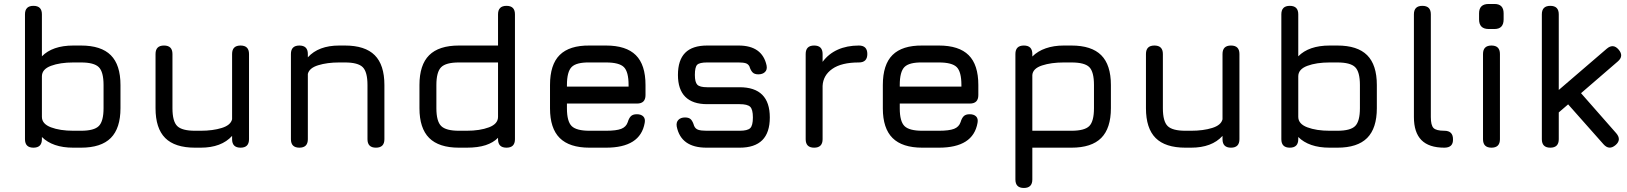

<svg xmlns="http://www.w3.org/2000/svg" viewBox="-20 -733 8077 953"><path d="M146 0Q104 0 104 -42V-662Q104 -704 146 -704Q188 -704 188 -662V-453.5Q214 -480 253 -493.5Q292 -507 344 -507H382Q482 -507 530 -459Q578 -411 578 -311V-196Q578 -96.5 530 -48.2Q482 0 382 0H344Q292 0 253 -13.5Q214 -27 188 -53V-42Q188 0 146 0ZM344 -84H382Q447.5 -84 470.8 -107.8Q494 -131.5 494 -196V-311Q494 -376.5 470.2 -399.8Q446.5 -423 382 -423H344Q278 -423 233 -406.2Q188 -389.5 188 -354V-153Q188 -118 233 -101Q278 -84 344 -84Z M1174 -507Q1216 -507 1216 -465V-42Q1216 0 1174 0Q1132 0 1132 -42V-58.5Q1079 0 976 0H948Q848 0 800 -48Q752 -96 752 -196V-465Q752 -507 794 -507Q836 -507 836 -465V-196Q836 -130.5 859.8 -107.2Q883.5 -84 948 -84H976Q1036 -84 1080.5 -97.8Q1125 -111.5 1132 -141V-465Q1132 -507 1174 -507Z M1466 0Q1424 0 1424 -42V-465Q1424 -507 1466 -507Q1508 -507 1508 -465V-448.5Q1561 -507 1664 -507H1692Q1792 -507 1840 -459Q1888 -411 1888 -311V-42Q1888 0 1846 0Q1804 0 1804 -42V-311Q1804 -376.5 1780.2 -399.8Q1756.5 -423 1692 -423H1664Q1604 -423 1559.5 -409.2Q1515 -395.5 1508 -366V-42Q1508 0 1466 0Z M2258 0Q2158.5 0 2110.2 -48.2Q2062 -96.5 2062 -196V-311Q2062 -411 2110.2 -459Q2158.5 -507 2258 -507H2452V-662Q2452 -704 2494 -704Q2536 -704 2536 -662V-42Q2536 0 2494 0Q2452 0 2452 -42V-49Q2428.5 -25 2390.5 -12.5Q2352.5 0 2296 0ZM2258 -84H2296Q2362 -84 2407 -101Q2452 -118 2452 -153V-423H2258Q2193 -423 2169.5 -399.2Q2146 -375.5 2146 -311V-196Q2146 -131 2169.8 -107.5Q2193.5 -84 2258 -84Z M2794 -219V-195Q2794 -130.5 2817.5 -107.2Q2841 -84 2906 -84H2988Q3039 -84 3063.5 -93.5Q3088 -103 3096 -127Q3101.5 -146 3111.2 -156Q3121 -166 3141 -166Q3162 -166 3173 -155Q3184 -144 3180 -123Q3169 -61 3121 -30.5Q3073 0 2988 0H2906Q2806.5 0 2758.2 -48Q2710 -96 2710 -195V-311Q2710 -412.5 2758.2 -460.2Q2806.5 -508 2906 -507H2988Q3088 -507 3136 -459.2Q3184 -411.5 3184 -311V-261Q3184 -219 3142 -219ZM2906 -423Q2841 -424 2817.5 -400.5Q2794 -377 2794 -311V-303H3100V-311Q3100 -376.5 3076.8 -399.8Q3053.5 -423 2988 -423Z M3487 0Q3423.5 0 3386.5 -26.2Q3349.5 -52.5 3339 -105Q3335.5 -126 3347.2 -138Q3359 -150 3380 -150Q3400.5 -150 3409.8 -139.8Q3419 -129.5 3425 -109Q3431 -94 3445.2 -89Q3459.5 -84 3487 -84H3651Q3690 -84 3703.5 -96.8Q3717 -109.5 3717 -150Q3717 -190 3703.5 -203Q3690 -216 3651 -216H3490Q3418 -216 3381.5 -252.5Q3345 -289 3345 -361Q3345 -434.5 3380.8 -470.8Q3416.5 -507 3490 -507H3646Q3763.5 -507 3785 -408Q3789 -387 3777 -375.5Q3765 -364 3744 -364Q3724.5 -364 3715 -374.2Q3705.5 -384.5 3700 -403Q3694 -415 3681.8 -419Q3669.5 -423 3646 -423H3490Q3452 -423 3440.5 -411.5Q3429 -400 3429 -361Q3429 -325 3441.2 -312.5Q3453.5 -300 3490 -300H3651Q3726 -300 3763.5 -262.5Q3801 -225 3801 -150Q3801 -74.5 3763.5 -37.2Q3726 0 3651 0Z M4021 0Q3979 0 3979 -42V-465Q3979 -507 4021 -507Q4063 -507 4063 -465V-426Q4092.5 -466 4138.2 -486.5Q4184 -507 4243 -507Q4285 -507 4285 -465Q4285 -423 4243 -423Q4156.5 -423 4111 -391Q4065.5 -359 4063 -306.5V-42Q4063 0 4021 0Z M4446 -219V-195Q4446 -130.5 4469.5 -107.2Q4493 -84 4558 -84H4640Q4691 -84 4715.5 -93.5Q4740 -103 4748 -127Q4753.5 -146 4763.2 -156Q4773 -166 4793 -166Q4814 -166 4825 -155Q4836 -144 4832 -123Q4821 -61 4773 -30.5Q4725 0 4640 0H4558Q4458.5 0 4410.2 -48Q4362 -96 4362 -195V-311Q4362 -412.5 4410.2 -460.2Q4458.5 -508 4558 -507H4640Q4740 -507 4788 -459.2Q4836 -411.5 4836 -311V-261Q4836 -219 4794 -219ZM4558 -423Q4493 -424 4469.5 -400.5Q4446 -377 4446 -311V-303H4752V-311Q4752 -376.5 4728.8 -399.8Q4705.5 -423 4640 -423Z M5062 200Q5020 200 5020 158V-465Q5020 -507 5062 -507Q5104 -507 5104 -465V-452.5Q5131 -479.5 5170.8 -493.2Q5210.5 -507 5260 -507H5298Q5398 -507 5446 -459Q5494 -411 5494 -311V-196Q5494 -96.5 5446 -48.2Q5398 0 5298 0H5104V158Q5104 200 5062 200ZM5104 -84H5298Q5363.5 -84 5386.8 -107.5Q5410 -131 5410 -196V-311Q5410 -376.5 5386.8 -399.8Q5363.5 -423 5298 -423H5260Q5197.5 -423 5152 -408Q5106.5 -393 5104 -360.5Z M6090 -507Q6132 -507 6132 -465V-42Q6132 0 6090 0Q6048 0 6048 -42V-58.5Q5995 0 5892 0H5864Q5764 0 5716 -48Q5668 -96 5668 -196V-465Q5668 -507 5710 -507Q5752 -507 5752 -465V-196Q5752 -130.5 5775.8 -107.2Q5799.5 -84 5864 -84H5892Q5952 -84 5996.5 -97.8Q6041 -111.5 6048 -141V-465Q6048 -507 6090 -507Z M6382 0Q6340 0 6340 -42V-662Q6340 -704 6382 -704Q6424 -704 6424 -662V-453.5Q6450 -480 6489 -493.5Q6528 -507 6580 -507H6618Q6718 -507 6766 -459Q6814 -411 6814 -311V-196Q6814 -96.5 6766 -48.2Q6718 0 6618 0H6580Q6528 0 6489 -13.5Q6450 -27 6424 -53V-42Q6424 0 6382 0ZM6580 -84H6618Q6683.5 -84 6706.8 -107.8Q6730 -131.5 6730 -196V-311Q6730 -376.5 6706.2 -399.8Q6682.5 -423 6618 -423H6580Q6514 -423 6469 -406.2Q6424 -389.5 6424 -354V-153Q6424 -118 6469 -101Q6514 -84 6580 -84Z M7149 0Q7072.5 0 7035.2 -37.8Q6998 -75.5 6998 -152V-662Q6998 -704 7040 -704Q7082 -704 7082 -662V-152Q7082 -111.5 7095.2 -97.8Q7108.5 -84 7149 -84Q7192 -84 7192 -42Q7193.5 0 7149 0Z M7383 0Q7341 0 7341 -42V-465Q7341 -507 7383 -507Q7425 -507 7425 -465V-42Q7425 0 7383 0ZM7369.2 -589Q7321.4 -589 7321.4 -636.8V-666.7Q7321.4 -713.3 7369.2 -713.3H7397.9Q7443.3 -713.3 7443.3 -666.7V-636.8Q7443.3 -589 7397.9 -589Z M7675 0Q7633 0 7633 -42V-662Q7633 -704 7675 -704Q7717 -704 7717 -662V-286.5L7955 -491Q7987 -518.5 8014 -487Q8041.5 -455 8010 -428L7827.5 -270.5L8002 -72Q8030 -39.5 7999 -13Q7967 14.5 7939 -17L7763.5 -215L7717 -175V-42Q7717 0 7675 0Z"/></svg>

Font: Jura Light
Style: Bold
Weight: 700
Version: Version 5.104